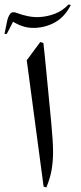

<svg xmlns="http://www.w3.org/2000/svg" viewBox="-43 -805 360 854"><path d="M150 -614Q152 -594 155.5 -563Q159 -532 163 -487Q176 -354 184.5 -264.5Q193 -175 193 -131Q193 -86 186.5 -49Q180 -12 163 29L151 25L76 -537L136 -618ZM272 -783Q247 -733 206.5 -708.5Q166 -684 115 -681Q87 -680 65.5 -686Q44 -692 31 -699.5Q18 -707 15 -708Q14 -706 8.5 -695.5Q3 -685 -3 -673Q-9 -661 -13 -654H-23Q-17 -681 -12.5 -705.5Q-8 -730 2 -743Q12 -756 33 -747Q56 -738 81.5 -733Q107 -728 131 -729Q168 -731 201.5 -744Q235 -757 262 -785Z"/></svg>

Font: Bona Nova SC
Style: Regular
Weight: 400
Designer: Mateusz Machalski
Foundry: Capitalics
Version: Version 4.001; ttfautohint (v1.8.4.7-5d5b)